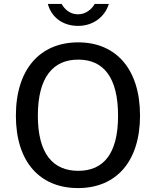

<svg xmlns="http://www.w3.org/2000/svg" viewBox="-20 -949 795 979"><path d="M535 -929H463C449 -904 419 -876 378 -876C332 -876 307 -907 294 -929H224C241 -864 297 -817 378 -817C461 -817 517 -869 535 -929ZM378 10C573 10 694 -126 694 -360C694 -596 572 -733 379 -733C184 -733 61 -596 61 -359C61 -125 182 10 378 10ZM379 -78C251 -78 173 -164 173 -359C173 -556 251 -645 379 -645C506 -645 582 -557 582 -359C582 -164 507 -78 379 -78Z"/></svg>

Font: United Sans Medium
Style: Regular
Weight: 500
Designer: Pablo Impallari, Rodrigo Fuenzalida (Modified by Dan O. Williams)
Version: Version 1.000;PS 001.000;hotconv 1.0.88;makeotf.lib2.5.64775